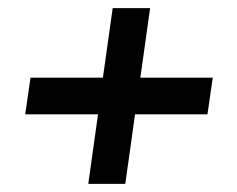

<svg xmlns="http://www.w3.org/2000/svg" viewBox="-20 -536 583 472"><path d="M503 -345H325L349 -516H257L233 -345H55L42 -255H221L197 -84H288L312 -255H490Z"/></svg>

Font: Exo 2 Semi Bold
Style: Italic
Weight: 600
Italic angle: -8°
Designer: Natanael Gama
Version: Version 1.001;PS 001.001;hotconv 1.0.88;makeotf.lib2.5.64775